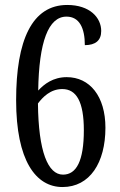

<svg xmlns="http://www.w3.org/2000/svg" viewBox="-20 -744 482 774"><path d="M232 10C342 10 405 -88 405 -229C405 -356 342 -433 249 -433C194 -433 158 -405 134 -379C137 -575 175 -677 248 -677C300 -677 322 -631 322 -562C365 -562 388 -581 388 -619C388 -673 342 -724 251 -724C109 -724 45 -582 45 -340C45 -97 124 10 232 10ZM234 -40C173 -40 135 -133 133 -327C152 -352 183 -385 231 -385C288 -385 318 -334 318 -219C318 -95 288 -40 234 -40Z"/></svg>

Font: Noto Serif Lao ExtCond
Style: Regular
Weight: 400
Width: 2
Designer: Monotype Design Team
Foundry: Monotype Imaging Inc.
Version: Version 2.004